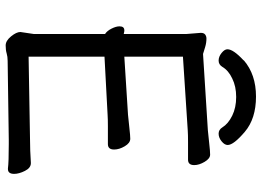

<svg xmlns="http://www.w3.org/2000/svg" viewBox="-143 -771 924 678"><g transform="rotate(90 319.0 -432.0)"><path d="M154 -773Q154 -794 193 -830V-831Q243 -874 321 -874Q399 -874 445.5 -834.5Q492 -795 492 -774Q492 -763 479 -752.5Q466 -742 452 -742Q438 -742 430 -755Q417 -776 388.5 -790Q360 -804 322.5 -804Q285 -804 257 -790Q229 -777 216 -755Q208 -742 194 -742Q180 -742 167 -752.5Q154 -763 154 -773ZM555 -79H556Q573 -79 583.5 -58Q594 -37 594 -20Q594 2 577 2H576H575Q552 -1 489 -1H473L195 3Q180 3 168.5 6.5Q157 10 140.5 10Q124 10 108.5 -9Q93 -28 93 -42Q93 -43 100 -89V-341Q89 -348 81 -364Q73 -380 73 -392Q73 -409 87 -409H90Q95 -408 100 -407V-629L96 -679Q96 -690 102 -694.5Q108 -699 116 -699Q131 -699 146 -694.5Q161 -690 164 -689Q167 -688 168.5 -687.5Q170 -687 171 -687L440 -704Q462 -706 488 -709Q514 -712 526 -712Q540 -712 551.5 -692.5Q563 -673 563 -656Q563 -634 544 -634H482Q455 -634 441 -633L180 -616V-409L385 -422Q407 -424 433 -427Q459 -430 470 -430Q485 -430 496.5 -410.5Q508 -391 508 -373Q508 -351 489 -351H426Q400 -351 386 -350L180 -339V-71L472 -76Q510 -76 555 -79Z"/></g></svg>

Font: Moon Stars Kai
Style: Bold
Weight: 700
Designer: GuiWonder
Version: Version 1.101